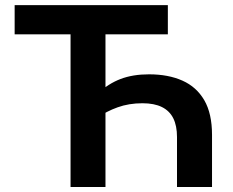

<svg xmlns="http://www.w3.org/2000/svg" viewBox="-20 -748 933 768"><path d="M576.2 -450.7Q653.3 -450.7 709.7 -425.5Q766.1 -400.4 797.1 -347.2Q828.1 -293.9 828.1 -208.5V0H688V-199.7Q688 -245.1 673.1 -274.9Q658.2 -304.7 627.7 -319.8Q597.2 -335 549.8 -335Q495.6 -335 450.7 -318.8Q405.8 -302.7 370.1 -277.3V-373.5Q413.6 -413.6 462.4 -432.1Q511.2 -450.7 576.2 -450.7ZM401.9 -637.7V0H262.2V-637.7ZM38.6 -610.8V-727.5H651.4V-610.8Z"/></svg>

Font: Inter
Style: 650
Weight: 650
Designer: Rasmus Andersson
Foundry: rsms
Version: Version 4.001;git-66647c0bb